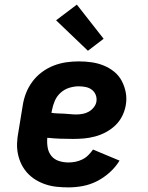

<svg xmlns="http://www.w3.org/2000/svg" viewBox="-20 -804 640 832"><path d="M277 8Q252 8 227 5.5Q202 3 179 -4.5Q156 -12 136 -24Q116 -36 100 -53Q84 -70 73.5 -91Q63 -112 58 -135.5Q53 -159 54 -184Q55 -209 60 -234L78 -344Q82 -372 92 -398.5Q102 -425 119.5 -449Q137 -473 161 -491Q185 -509 212 -519.5Q239 -530 266.5 -534Q294 -538 322 -538Q350 -538 377.5 -534Q405 -530 429.5 -520Q454 -510 474.5 -493.5Q495 -477 507.5 -453.5Q520 -430 525 -403Q530 -376 525 -348Q521 -324 509.5 -301Q498 -278 479.5 -260.5Q461 -243 438.5 -231Q416 -219 391.5 -212.5Q367 -206 343.5 -204Q320 -202 296 -202Q268 -202 240.5 -203Q213 -204 185 -207Q183 -186 186.5 -165Q190 -144 202.5 -128.5Q215 -113 235 -106.5Q255 -100 277 -100Q292 -100 307 -103Q322 -106 336.5 -113Q351 -120 362.5 -131.5Q374 -143 383 -156L498 -108Q481 -80 455.5 -57Q430 -34 400.5 -19Q371 -4 339.5 2Q308 8 277 8ZM310 -308Q324 -308 338 -310.5Q352 -313 364.5 -320Q377 -327 386.5 -339Q396 -351 398 -365Q400 -380 394.5 -393.5Q389 -407 377.5 -415.5Q366 -424 351 -427Q336 -430 321 -430Q301 -430 280 -423.5Q259 -417 242.5 -402Q226 -387 217.5 -367Q209 -347 205 -326L203 -315Q216 -313 229.5 -312.5Q243 -312 256.5 -311.5Q270 -311 283.5 -309.5Q297 -308 310 -308ZM361 -584 223 -716 313 -784 429 -636Z"/></svg>

Font: Iosevka Slab XBdEx
Style: Italic
Weight: 800
Width: 7
Italic angle: -9°
Monospace: yes
Designer: Belleve Invis
Foundry: Belleve Invis
Version: Version 11.1.1; ttfautohint (v1.8.3)